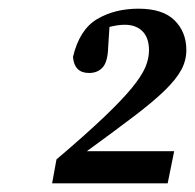

<svg xmlns="http://www.w3.org/2000/svg" viewBox="-20 -841 449 442"><path d="M100 -419 110 -474Q177 -531 219 -571Q261 -611 283.5 -638.5Q306 -666 314.5 -686Q323 -706 323 -725Q323 -754 308 -769Q293 -784 267 -784Q252 -784 232 -779L229 -732Q228 -699 216.5 -686Q205 -673 185 -673Q151 -673 148 -710Q163 -773 203.5 -797Q244 -821 299 -821Q355 -821 382 -794Q409 -767 409 -726Q409 -702 397.5 -680.5Q386 -659 360 -633.5Q334 -608 290 -574.5Q246 -541 180 -493H381L366 -419Z"/></svg>

Font: Source Serif Pro SemiBold
Style: Italic
Weight: 600
Italic angle: -12°
Designer: Frank Grießhammer
Foundry: Adobe Systems Incorporated
Version: Version 3.001;hotconv 1.0.111;makeotfexe 2.5.65597